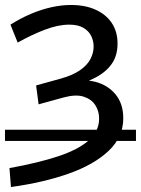

<svg xmlns="http://www.w3.org/2000/svg" viewBox="-22 -557 566 771"><path d="M22 194 16 118Q132 97 212 70.5Q292 44 334 7Q376 -30 376 -81Q376 -111 360.5 -135Q345 -159 313.5 -169Q282 -179 231 -165L133 -138L123 -214L221 -241Q271 -255 300 -275.5Q329 -296 341.5 -320.5Q354 -345 354 -370Q354 -392 344.5 -412Q335 -432 313.5 -445Q292 -458 256 -458Q211 -458 157.5 -437.5Q104 -417 49 -386L20 -458Q61 -484 102.5 -501.5Q144 -519 184.5 -528Q225 -537 263 -537Q320 -537 362 -518Q404 -499 427 -464.5Q450 -430 450 -382Q450 -333 426 -299.5Q402 -266 358.5 -244Q315 -222 258 -207V-226Q311 -241 360.5 -228.5Q410 -216 441.5 -178.5Q473 -141 473 -82Q473 -7 414.5 48.5Q356 104 254.5 140Q153 176 22 194ZM-2 9V-36H524V9Z"/></svg>

Font: Montserrat Underline Thin Medium
Style: Regular
Weight: 500
Version: Version 9.000